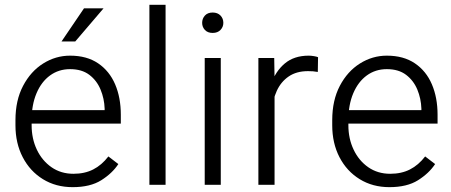

<svg xmlns="http://www.w3.org/2000/svg" viewBox="-20 -770 1881 800"><path d="M282.7 9.8Q212.9 9.8 158.9 -23.4Q105 -56.6 74.7 -115Q44.4 -173.3 44.4 -248V-269.5Q44.4 -352.1 76.2 -412.4Q107.9 -472.7 159.9 -505.4Q211.9 -538.1 272 -538.1Q341.8 -538.1 388.9 -506.1Q436 -474.1 459.7 -418.7Q483.4 -363.3 483.4 -292V-254.9H85V-311H416V-317.4Q414.6 -359.4 398.9 -397Q383.3 -434.6 352.1 -458.3Q320.8 -481.9 272 -481.9Q224.6 -481.9 188.5 -455.6Q152.3 -429.2 132.1 -381.3Q111.8 -333.5 111.8 -269.5V-248Q111.8 -192.4 133.5 -146.5Q155.3 -100.6 194.6 -73.2Q233.9 -45.9 286.1 -45.9Q333 -45.9 368.4 -64Q403.8 -82 431.6 -118.2L473.1 -86.4Q447.8 -47.9 401.9 -19Q356 9.8 282.7 9.8ZM330.1 -735.4H411.6L293.5 -597.2H236.3Z M669.9 0H602.5V-750H669.9Z M866.2 -717.8Q886.7 -717.8 898.7 -705.3Q910.6 -692.9 910.6 -674.8Q910.6 -657.7 898.7 -645.3Q886.7 -632.8 866.2 -632.8Q845.2 -632.8 833.7 -645.3Q822.3 -657.7 822.3 -674.8Q822.3 -692.4 833.7 -705.1Q845.2 -717.8 866.2 -717.8ZM899.9 0H833V-528.3H899.9Z M1124 0H1056.6V-528.3H1122.6L1124 -441.9ZM1304.2 -470.2Q1293.5 -472.2 1284.2 -472.9Q1274.9 -473.6 1263.2 -473.6Q1215.3 -473.6 1182.9 -451.4Q1150.4 -429.2 1133.1 -391.1Q1115.7 -353 1113.3 -305.7L1090.3 -295.9Q1090.3 -363.8 1109.1 -418.5Q1127.9 -473.1 1166.7 -505.6Q1205.6 -538.1 1266.1 -538.1Q1276.4 -538.1 1288.1 -536.1Q1299.8 -534.2 1305.2 -531.7Z M1602.5 9.8Q1532.7 9.8 1478.8 -23.4Q1424.8 -56.6 1394.5 -115Q1364.3 -173.3 1364.3 -248V-269.5Q1364.3 -352.1 1396 -412.4Q1427.7 -472.7 1479.7 -505.4Q1531.7 -538.1 1591.8 -538.1Q1661.6 -538.1 1708.7 -506.1Q1755.9 -474.1 1779.5 -418.7Q1803.2 -363.3 1803.2 -292V-254.9H1404.8V-311H1735.8V-317.4Q1734.4 -359.4 1718.8 -397Q1703.1 -434.6 1671.9 -458.3Q1640.6 -481.9 1591.8 -481.9Q1544.4 -481.9 1508.3 -455.6Q1472.2 -429.2 1451.9 -381.3Q1431.6 -333.5 1431.6 -269.5V-248Q1431.6 -192.4 1453.4 -146.5Q1475.1 -100.6 1514.4 -73.2Q1553.7 -45.9 1606 -45.9Q1652.8 -45.9 1688.2 -64Q1723.6 -82 1751.5 -118.2L1793 -86.4Q1767.6 -47.9 1721.7 -19Q1675.8 9.8 1602.5 9.8Z"/></svg>

Font: Heebo Light
Style: Regular
Weight: 300
Designer: Oded Ezer
Foundry: Ezer Type House
Version: Version 3.100